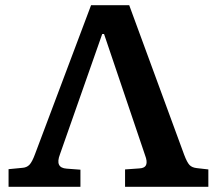

<svg xmlns="http://www.w3.org/2000/svg" viewBox="-20 -720 837 740"><path d="M13 0V-68L65 -73Q83 -74 93.5 -85Q104 -96 115 -126L331 -700H478L690 -123Q701 -94 710.5 -84Q720 -74 739 -72L783 -67V0H462V-67L518 -71Q558 -73 539 -122L381 -589H374L211 -125Q191 -73 237 -70L290 -66V0Z"/></svg>

Font: Literata 7pt SemiBold
Style: Regular
Weight: 600
Designer: Latin by Veronika Burian and Jose Scaglione. Greek by Irene Vlachou. Cyrillic by Vera Evstafieva.
Foundry: TypeTogether
Version: Version 3.002